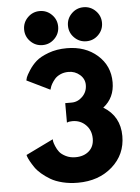

<svg xmlns="http://www.w3.org/2000/svg" viewBox="-61 -986 756 1034"><g transform="rotate(-5 316.5 -469.5)"><path d="M128 -912Q155 -939 193 -939Q231 -939 258 -912Q285 -885 285 -847Q285 -809 258 -782Q231 -755 193 -755Q155 -755 128 -782Q101 -809 101 -847Q101 -885 128 -912ZM365 -912Q392 -939 430 -939Q468 -939 495 -912Q522 -885 522 -847Q522 -809 495 -782Q468 -755 430 -755Q392 -755 365 -782Q338 -809 338 -847Q338 -885 365 -912ZM214 -512 89 -573Q90 -579 93.5 -589.5Q97 -600 114 -626.5Q131 -653 154 -673.5Q177 -694 221.5 -710.5Q266 -727 321 -727Q421 -727 486 -669.5Q551 -612 551 -523Q551 -439 489 -391Q578 -337 578 -230Q578 -130 504.5 -65Q431 0 318 0Q274 0 235.5 -9.5Q197 -19 171 -34.5Q145 -50 124 -68Q103 -86 90.5 -104.5Q78 -123 69.5 -138.5Q61 -154 58 -163L55 -173L203 -245Q203 -241 204 -233.5Q205 -226 212.5 -207.5Q220 -189 231 -175Q242 -161 265 -149.5Q288 -138 317 -138Q362 -138 390 -162.5Q418 -187 418 -230Q418 -275 389 -304Q360 -333 317 -333Q310 -333 302 -332Q294 -331 291 -329L287 -328V-433H322Q355 -433 380.5 -458.5Q406 -484 406 -521Q406 -554 380 -576.5Q354 -599 319 -599Q294 -599 274.5 -590Q255 -581 244 -568Q233 -555 226 -542.5Q219 -530 217 -521Z"/></g></svg>

Font: Hussar
Style: BoldWeb
Weight: 700
Foundry: Cannot Into Space Fonts
Version: Version 2.00